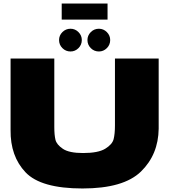

<svg xmlns="http://www.w3.org/2000/svg" viewBox="-20 -1059 960 1089"><path d="M632 -727H880V-329Q878 -182 779.5 -86Q681 10 448 10Q212 10 125 -81.5Q38 -173 40 -322V-727H288V-338Q288 -294 294.5 -266.5Q301 -239 336.5 -215Q372 -191 451 -191Q537 -191 577 -215.5Q617 -240 624.5 -270Q632 -300 632 -347ZM315 -832Q315 -858 334 -877Q353 -896 380 -896Q406 -896 425 -877Q444 -858 444 -832Q444 -805 425 -786Q406 -767 380 -767Q353 -767 334 -786Q315 -805 315 -832ZM476 -832Q476 -858 495 -877Q514 -896 541 -896Q567 -896 586 -877Q605 -858 605 -832Q605 -805 586 -786Q567 -767 541 -767Q514 -767 495 -786Q476 -805 476 -832ZM330 -948V-1039H590V-948Z"/></svg>

Font: Dela Gothic One
Style: Regular
Weight: 400
Designer: aratakana
Foundry: aratakana
Version: Version 1.004